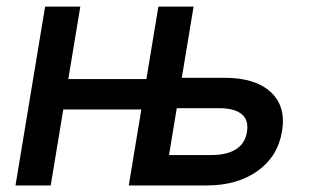

<svg xmlns="http://www.w3.org/2000/svg" viewBox="-20 -566 946 586"><path d="M462.9 0 478.5 -92.8H626Q671.9 -92.8 699.7 -110.1Q727.5 -127.4 733.4 -161.6Q740.2 -199.2 717.8 -217.5Q695.3 -235.8 649.9 -235.8H491.2L506.3 -328.6H665Q759.3 -328.6 806.4 -284.9Q853.5 -241.2 840.8 -165.5Q828.1 -88.4 766.1 -44.2Q704.1 0 610.8 0ZM27.3 0 117.7 -545.9H225.1L134.8 0ZM145.5 -231.9 160.6 -324.7H453.6L438.5 -231.9ZM373 0 463.4 -545.9H570.8L480.5 0Z"/></svg>

Font: Inter Medium
Style: Italic
Weight: 500
Italic angle: -9.3988°
Designer: Rasmus Andersson
Foundry: rsms
Version: Version 4.001;git-66647c0bb